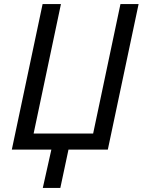

<svg xmlns="http://www.w3.org/2000/svg" viewBox="-20 -734 700 942"><path d="M190 188 232 0H38L189 -714H279L145 -79H437L571 -714H660L509 0H316L276 188Z"/></svg>

Font: Noto Sans Display
Style: Italic
Weight: 400
Italic angle: -12°
Designer: Monotype Design Team
Foundry: Monotype Imaging Inc.
Version: Version 2.003